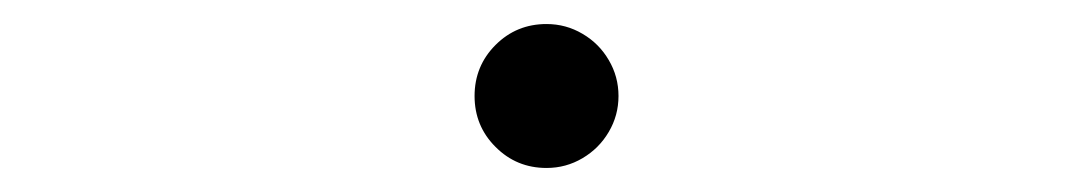

<svg xmlns="http://www.w3.org/2000/svg" viewBox="-20 -433 904 159"><path d="M373 -353.5Q373 -378.4 390.4 -395.8Q407.7 -413.1 432.6 -413.1Q448.7 -413.1 462.4 -405Q476.1 -397 484.1 -383.3Q492.2 -369.6 492.2 -353.5Q492.2 -337.4 484.1 -323.7Q476.1 -310.1 462.4 -302Q448.7 -293.9 432.6 -293.9Q407.7 -293.9 390.4 -311.3Q373 -328.6 373 -353.5Z"/></svg>

Font: Pretendard GOV Light
Style: Regular
Weight: 300
Designer: Base glyphs from Inter by Rasmus Andersson; Hangeul glyphs from Noto Sans CJK(Source Han Sans) by Jang Soo-young and Kan
Foundry: Kil Hyung-jin
Version: Version 1.309